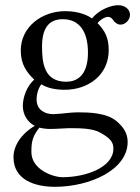

<svg xmlns="http://www.w3.org/2000/svg" viewBox="-20 -482 540 740"><path d="M444 -387C463 -387 481 -405 481 -425C481 -446 462 -462 435 -462C409 -462 361 -445 335 -411C323 -419 290 -439 231 -439C142 -439 60 -379 60 -287C60 -233 84 -202 112 -175C84 -151 68 -108 68 -74C68 -38 88 -10 114 3C60 35 32 81 32 124C32 211 114 238 191 238C326 238 472 173 472 65C472 33 457 8 428 -16C389 -48 319 -49 282 -49C264 -49 239 -47 215 -44C200 -43 190 -42 185 -42C156 -42 121 -56 121 -99C121 -119 127 -140 139 -157C163 -143 191 -136 230 -136C318 -136 399 -191 399 -289C399 -336 385 -363 356 -393C363 -403 383 -417 396 -417C403 -417 410 -414 416 -405C420 -397 433 -387 444 -387ZM132 10C143 13 159 15 172 15C203 15 231 12 245 12C295 12 337 13 366 29C405 51 417 65 417 91C417 163 311 201 221 201C185 201 101 172 101 104C101 70 103 45 132 10ZM319 -279C319 -186 272 -167 235 -167C151 -167 142 -238 142 -302C142 -372 167 -408 222 -408C285 -408 319 -362 319 -279Z"/></svg>

Font: Libertinus Math
Style: Regular
Weight: 400
Designer: Philipp H. Poll, Khaled Hosny
Foundry: Caleb Maclennan
Version: Version 7.050;RELEASE